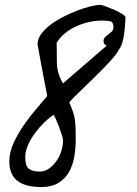

<svg xmlns="http://www.w3.org/2000/svg" viewBox="-20 -755 553 776"><path d="M17.6 -103.5Q17.6 -138.7 34.7 -176.3Q51.8 -213.9 75.7 -248.5Q99.6 -283.2 126 -314Q152.3 -344.7 170.9 -367.2Q168.9 -378.9 163.1 -407.7Q157.2 -436.5 151.4 -468.8Q145.5 -501 140.1 -529.8Q134.8 -558.6 132.8 -570.3Q131.8 -571.3 131.8 -573.2V-577.1Q131.8 -597.7 146.5 -617.7Q161.1 -637.7 184.6 -655.3Q208 -672.9 236.8 -687.5Q265.6 -702.1 293.9 -712.9Q322.3 -723.6 346.7 -729.5Q371.1 -735.4 386.7 -735.4Q390.6 -735.4 406.7 -729.5Q422.9 -723.6 440.9 -715.8Q459 -708 473.1 -699.2Q487.3 -690.4 487.3 -683.6Q485.4 -644.5 481.9 -620.1Q478.5 -595.7 474.1 -582Q469.7 -568.4 466.3 -563Q462.9 -557.6 461.9 -556.6Q452.1 -537.1 425.3 -507.8Q398.4 -478.5 367.2 -447.8Q335.9 -417 305.7 -388.2Q275.4 -359.4 259.8 -341.8Q269.5 -319.3 275.4 -301.8Q281.2 -284.2 283.2 -267.1Q285.2 -250 285.6 -231.9Q286.1 -213.9 286.1 -192.4Q286.1 -156.2 280.3 -121.6Q274.4 -86.9 258.8 -59.6Q243.2 -32.2 215.8 -15.6Q188.5 1 146.5 1Q118.2 1 94.2 -4.4Q70.3 -9.8 53.2 -22Q36.1 -34.2 26.9 -54.2Q17.6 -74.2 17.6 -103.5ZM82 -120.1Q82 -85 96.2 -73.2Q110.4 -61.5 140.6 -61.5Q161.1 -61.5 178.7 -74.2Q196.3 -86.9 209.5 -106.4Q222.7 -126 229 -148.4Q235.4 -170.9 234.4 -190.4Q234.4 -196.3 229.5 -210.9Q224.6 -225.6 218.8 -241.7Q212.9 -257.8 206.5 -272Q200.2 -286.1 196.3 -291Q178.7 -279.3 158.7 -259.8Q138.7 -240.2 121.6 -217.3Q104.5 -194.3 93.3 -168.9Q82 -143.6 82 -120.1ZM209 -582Q209 -541 210 -499.5Q210.9 -458 234.4 -418L411.1 -570.3Q398.4 -576.2 398.4 -588.9Q398.4 -598.6 404.8 -605Q411.1 -611.3 418.5 -616.7Q425.8 -622.1 432.1 -627.9Q438.5 -633.8 438.5 -644.5Q438.5 -667 424.3 -669.4Q410.2 -671.9 390.6 -671.9Q367.2 -671.9 340.3 -666Q313.5 -660.2 288.6 -648.9Q263.7 -637.7 242.7 -620.6Q221.7 -603.5 209 -582Z"/></svg>

Font: La Belle Aurore
Style: Regular
Weight: 400
Version: Version 1.001 2001